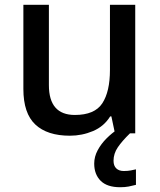

<svg xmlns="http://www.w3.org/2000/svg" viewBox="-20 -559 670 805"><path d="M547 -539V0H462L447 -71H442Q416 -29 370 -9.5Q324 10 273 10Q178 10 128 -37Q78 -84 78 -186V-539H185V-202Q185 -77 294 -77Q377 -77 409 -126Q441 -175 441 -266V-539ZM456 115Q456 136 467.5 147Q479 158 499 158Q516 158 528.5 155.5Q541 153 550 151V216Q535 220 519.5 223Q504 226 484 226Q429 226 402 199Q375 172 375 127Q375 98 389.5 71Q404 44 426.5 21.5Q449 -1 472 -16L525 0Q492 32 474 58.5Q456 85 456 115Z"/></svg>

Font: Noto Sans Sinhala Medium
Style: Regular
Weight: 500
Designer: Jelle Bosma - Monotype Design Team
Foundry: Monotype Imaging Inc.
Version: Version 2.006; ttfautohint (v1.8.4.7-5d5b)